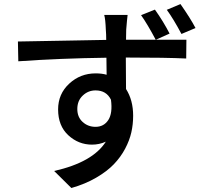

<svg xmlns="http://www.w3.org/2000/svg" viewBox="-20 -857 1040 947"><path d="M944.3 -718.8 875 -689.5Q835 -764.6 802.7 -808.6L870.1 -836.9Q919.9 -765.6 944.3 -718.8ZM361.3 -319.3Q361.3 -279.3 387.7 -255.4Q414.1 -231.4 451.2 -231.4Q492.2 -231.4 514.2 -265.1Q536.1 -298.8 527.3 -365.2Q504.9 -411.1 451.2 -411.1Q415 -411.1 388.2 -385.7Q361.3 -360.4 361.3 -319.3ZM816.4 -691.4 749 -661.1H899.4L898.4 -568.4Q800.8 -573.2 600.6 -573.2Q601.6 -520.5 601.6 -418Q636.7 -363.3 636.7 -286.1Q636.7 -244.1 627.9 -204.6Q619.1 -165 597.2 -123.5Q575.2 -82 541.5 -46.9Q507.8 -11.7 454.1 19.5Q400.4 50.8 332 70.3L247.1 -13.7Q437.5 -56.6 502 -158.2Q469.7 -143.6 433.6 -143.6Q367.2 -143.6 316.9 -189.9Q266.6 -236.3 266.6 -317.4Q266.6 -393.6 321.3 -444.3Q376 -495.1 452.1 -495.1Q482.4 -495.1 505.9 -488.3L504.9 -572.3Q276.4 -569.3 70.3 -554.7L68.4 -652.3Q128.9 -653.3 285.2 -656.2Q441.4 -659.2 503.9 -660.2Q503.9 -688.5 502 -710Q500 -762.7 494.1 -783.2H609.4Q606.4 -759.8 602.5 -710.9Q601.6 -699.2 601.6 -661.1H748Q707 -738.3 675.8 -782.2L744.1 -809.6Q785.2 -752 816.4 -691.4Z"/></svg>

Font: Gen Shin Gothic Monospace Medium
Style: Regular
Weight: 500
Designer: [Source Han Sans]
Ryoko NISHIZUKA  (kana & ideographs); Paul D. Hunt (Latin, Greek & Cyrillic); Wenlong ZHANG  (bopomofo
Version: Version 1.002.20150607